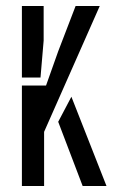

<svg xmlns="http://www.w3.org/2000/svg" viewBox="-20 -620 405 640"><path d="M53 0V-335H133.5L174 -449L232 -600H312.5L127 -180.5V0ZM53 -361.5V-600H125.5V-484.5L115 -361.5ZM174 -214 218 -297.5 335 0H255.5Z"/></svg>

Font: Big Shoulders Stencil Display Thin Medium
Style: Regular
Weight: 500
Version: Version 2.001